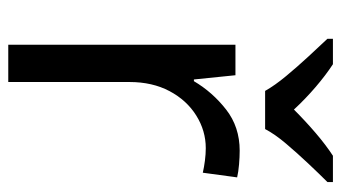

<svg xmlns="http://www.w3.org/2000/svg" viewBox="-196 -610 806 453"><g transform="rotate(90 206.5 -383.0)"><path d="M335 -546Q350 -546 367.5 -544.5Q385 -543 398 -540L387 -459Q374 -462 358.5 -464Q343 -466 329 -466Q288 -466 252 -443.5Q216 -421 194.5 -380.5Q173 -340 173 -286V0H85V-536H157L167 -438H171Q197 -482 238 -514Q279 -546 335 -546ZM194 -606Q181 -629 159 -655.5Q137 -682 113 -708Q89 -734 71 -753V-766H131Q157 -749 185 -725Q213 -701 238 -674Q265 -701 293 -725Q321 -749 347 -766H409V-753Q390 -734 365.5 -708Q341 -682 318.5 -655.5Q296 -629 284 -606Z"/></g></svg>

Font: Noto Sans Coptic
Style: Regular
Weight: 400
Designer: Monotype Design Team, Denis Moyogo Jacquerye
Foundry: Monotype Imaging Inc.
Version: Version 2.002; ttfautohint (v1.8.4.7-5d5b)